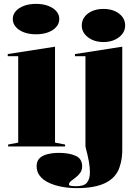

<svg xmlns="http://www.w3.org/2000/svg" viewBox="-20 -756 720 991"><path d="M166 -579Q131 -579 104 -589Q77 -599 61.5 -617Q46 -635 46 -658Q46 -681 61.5 -698.5Q77 -716 104 -726Q131 -736 166 -736Q201 -736 228 -726Q255 -716 270.5 -698.5Q286 -681 286 -658Q286 -635 270.5 -617Q255 -599 228 -589Q201 -579 166 -579ZM22 0V-10L74 -20V-466H20V-477L264 -515V-20L316 -10V0ZM514 -539Q481 -539 456 -550.5Q431 -562 416.5 -581Q402 -600 402 -624Q402 -650 416.5 -669Q431 -688 456 -699Q481 -710 514 -710Q547 -710 572 -699Q597 -688 611.5 -669Q626 -650 626 -624Q626 -600 611.5 -581Q597 -562 572 -550.5Q547 -539 514 -539ZM377 215Q334 215 296 207.5Q258 200 229.5 186Q201 172 185 151Q169 130 169 102Q169 76 184 61Q199 46 226 39.5Q253 33 285 33Q336 33 370 48Q404 63 404 102Q404 122 394 136Q384 150 370 160.5Q356 171 346 179Q336 187 336 196Q336 201 345 203Q354 205 375 205Q414 205 429 186.5Q444 168 444 134Q444 109 439 79.5Q434 50 421 0V-466H367V-477L611 -515V0Q612 33 608.5 58.5Q605 84 597 107Q579 161 524.5 188Q470 215 377 215Z"/></svg>

Font: Kalnia SemiBold
Style: Regular
Weight: 600
Designer: Frida Medrano
Foundry: Frida Medrano
Version: Version 1.105